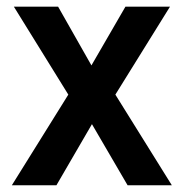

<svg xmlns="http://www.w3.org/2000/svg" viewBox="-20 -548 543 568"><path d="M250.5 -354.5 351.1 -528.3H482.9L321.3 -268.1L488.3 0H357.4L252 -180.7L147 0H15.1L182.1 -268.1L21 -528.3H151.9Z"/></svg>

Font: Vazir Medium FD-UI
Style: Medium-FD-UI
Weight: 500
Designer: Saber Rastikerdar
Foundry: Saber Rastikerdar
Version: Version 30.1.0